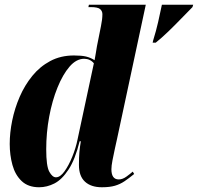

<svg xmlns="http://www.w3.org/2000/svg" viewBox="-20 -780 835 810"><path d="M626 -609Q639 -651 647 -686.5Q655 -722 663 -760H795L792 -750Q772 -730 745 -702Q718 -674 690 -647Q662 -620 637 -600H624ZM145 10Q99 10 71.5 -16Q44 -42 32.5 -84Q21 -126 21 -173Q21 -220 31.5 -271.5Q42 -323 63 -371.5Q84 -420 116 -459.5Q148 -499 192 -522.5Q236 -546 292 -546Q324 -546 343 -541.5Q362 -537 379 -526Q381 -539 384.5 -557.5Q388 -576 389 -585L406 -670Q412 -699 412 -720Q412 -733 402.5 -741.5Q393 -750 363 -750H353L355 -760H595L474 -195Q470 -177 464.5 -152Q459 -127 454.5 -103.5Q450 -80 450 -66Q450 -23 481 -23Q497 -23 513.5 -35Q530 -47 540 -56L546 -46Q524 -28 505.5 -15.5Q487 -3 465 3.5Q443 10 410 10Q364 10 338.5 -13.5Q313 -37 313 -84Q313 -117 315 -138.5Q317 -160 321 -184H316Q297 -107 269 -64.5Q241 -22 209.5 -6Q178 10 145 10ZM216 -32Q234 -32 252 -57Q270 -82 285 -119Q300 -156 307 -191L376 -513Q360 -532 335 -532Q302 -532 273.5 -499Q245 -466 222.5 -410.5Q200 -355 187.5 -287.5Q175 -220 175 -150Q175 -79 188 -55.5Q201 -32 216 -32Z"/></svg>

Font: Noto Serif Display ExtraCondensed Black
Style: Italic
Weight: 900
Width: 2
Italic angle: -12°
Designer: Monotype Design Team
Foundry: Monotype Imaging Inc.
Version: Version 2.009